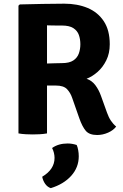

<svg xmlns="http://www.w3.org/2000/svg" viewBox="-20 -708 653 1019"><path d="M562.5 -473Q562.5 -425 544.2 -388Q526 -351 497.8 -326.2Q469.5 -301.5 439.5 -290Q467.5 -280.5 486 -256Q504.5 -231.5 516 -199L548 -110Q556.5 -85.5 568.8 -67.2Q581 -49 596.5 -36.5Q582.5 -17 554 -4.2Q525.5 8.5 495.5 8.5Q454 8.5 435.2 -13.8Q416.5 -36 401 -80L363 -188.5Q354 -215.5 335.8 -234.8Q317.5 -254 276.5 -254H167.5V-368.5Q187 -369.5 215.8 -370.5Q244.5 -371.5 270.5 -372.2Q296.5 -373 308.5 -373Q348 -373 369.2 -387.2Q390.5 -401.5 398.5 -424.5Q406.5 -447.5 406.5 -473Q406.5 -500 398.5 -522.5Q390.5 -545 369.2 -558.8Q348 -572.5 308.5 -572.5Q298 -572.5 285 -572.5Q272 -572.5 258 -572.8Q244 -573 229.5 -573.5V0Q210.5 3.5 190 4.5Q169.5 5.5 153.5 5.5Q139.5 5.5 118 4.5Q96.5 3.5 78 0V-678L85 -684.5Q148 -686 206.5 -687.2Q265 -688.5 321 -688.5Q390.5 -688.5 445 -665.8Q499.5 -643 531 -595.2Q562.5 -547.5 562.5 -473ZM387 61.5Q392 72 395 88.8Q398 105.5 398 121.5Q398 180.5 358 225Q318 269.5 249.5 290.5Q231.5 284.5 219.8 267.8Q208 251 204 230Q269.5 191 269.5 130Q269.5 117 266.2 103.5Q263 90 256.5 77.5Q290 53.5 339 53.5Q363 53.5 387 61.5Z"/></svg>

Font: Signika Negative Light
Style: Bold
Weight: 700
Version: Version 2.001